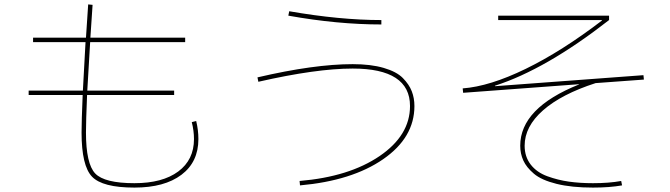

<svg xmlns="http://www.w3.org/2000/svg" viewBox="-20 -811 3040 871"><path d="M130 -620V-640H370Q378 -760 380 -791L400 -789Q397 -747 390 -640H820V-620H389Q377 -420 376 -400H770V-380H375Q370 -260 370 -210Q370 -68 412 -24Q454 20 590 20Q717 20 788.5 -33Q860 -86 860 -180Q860 -217 850 -257L870 -262Q880 -221 880 -180Q880 -76 803 -18Q726 40 590 40Q445 40 397.5 -9.5Q350 -59 350 -210Q350 -260 355 -380H110V-400H356Q361 -499 368 -620Z M1148 -460Q1405 -520 1580 -520Q1662 -520 1720.5 -503Q1779 -486 1807.5 -457Q1836 -428 1848 -397Q1860 -366 1860 -330Q1860 -187 1718.5 -89Q1577 9 1341 30L1339 10Q1564 -9 1702 -103Q1840 -197 1840 -330Q1840 -500 1580 -500Q1415 -500 1152 -440ZM1288 -740 1292 -760Q1522 -720 1710 -720V-700Q1511 -700 1288 -740Z M2743 -740V-720Q2456 -496 2225 -422L2226 -420L2899 -470L2901 -450L2682 -434Q2527 -384 2443.5 -310.5Q2360 -237 2360 -150Q2360 -100 2387.5 -64.5Q2415 -29 2463 -11.5Q2511 6 2561 13Q2611 20 2670 20Q2743 20 2798 10L2802 30Q2745 40 2670 40Q2573 40 2504.5 23Q2436 6 2402 -23Q2368 -52 2354 -83Q2340 -114 2340 -150Q2340 -321 2607 -428V-429L2081 -390L2079 -410Q2201 -419 2364.5 -498.5Q2528 -578 2711 -718L2710 -720H2240V-740Z"/></svg>

Font: Mplus 1p Thin
Style: Regular
Weight: 250
Version: Version 1.061